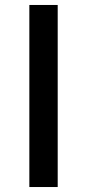

<svg xmlns="http://www.w3.org/2000/svg" viewBox="-20 -754 349 772"><path d="M212 -734H98V-2H212Z"/></svg>

Font: Bithumb Trading Sans Medium
Style: Regular
Weight: 500
Designer: Ham Hyungwon
Foundry: Bithumb
Version: Version 1.200;FEAKit 1.0